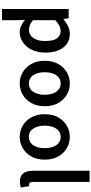

<svg xmlns="http://www.w3.org/2000/svg" viewBox="496 -1242 940 1973"><g transform="rotate(90 966.5 -256.0)"><path d="M73 194V-491H168L176 -439H180Q211 -466 249 -484.5Q287 -503 328 -503Q389 -503 432 -472Q475 -441 498 -385Q521 -329 521 -253Q521 -169 491 -110Q461 -51 413.5 -19.5Q366 12 311 12Q279 12 247 -2Q215 -16 185 -42L188 40V194ZM287 -83Q320 -83 346 -102Q372 -121 387 -158.5Q402 -196 402 -252Q402 -301 391 -336Q380 -371 356.5 -389.5Q333 -408 296 -408Q269 -408 243 -394.5Q217 -381 188 -353V-124Q215 -102 240.5 -92.5Q266 -83 287 -83Z M838 12Q777 12 724 -18.5Q671 -49 638 -106.5Q605 -164 605 -245Q605 -327 638 -384.5Q671 -442 724 -472.5Q777 -503 838 -503Q900 -503 953 -472.5Q1006 -442 1039 -384.5Q1072 -327 1072 -245Q1072 -164 1039 -106.5Q1006 -49 953 -18.5Q900 12 838 12ZM838 -82Q874 -82 900 -102Q926 -122 940 -159Q954 -196 954 -245Q954 -294 940 -331Q926 -368 900 -388.5Q874 -409 838 -409Q802 -409 776.5 -388.5Q751 -368 737 -331Q723 -294 723 -245Q723 -196 737 -159Q751 -122 776.5 -102Q802 -82 838 -82Z M1387 12Q1326 12 1273 -18.5Q1220 -49 1187 -106.5Q1154 -164 1154 -245Q1154 -327 1187 -384.5Q1220 -442 1273 -472.5Q1326 -503 1387 -503Q1449 -503 1502 -472.5Q1555 -442 1588 -384.5Q1621 -327 1621 -245Q1621 -164 1588 -106.5Q1555 -49 1502 -18.5Q1449 12 1387 12ZM1387 -82Q1423 -82 1449 -102Q1475 -122 1489 -159Q1503 -196 1503 -245Q1503 -294 1489 -331Q1475 -368 1449 -388.5Q1423 -409 1387 -409Q1351 -409 1325.5 -388.5Q1300 -368 1286 -331Q1272 -294 1272 -245Q1272 -196 1286 -159Q1300 -122 1325.5 -102Q1351 -82 1387 -82Z M1847 10Q1806 10 1781.5 -6.5Q1757 -23 1746 -54Q1735 -85 1735 -128V-706H1850V-122Q1850 -100 1858 -92Q1866 -84 1876 -84Q1880 -84 1883.5 -84.5Q1887 -85 1893 -86L1908 0Q1898 4 1882.5 7Q1867 10 1847 10Z"/></g></svg>

Font: Source Sans 3 ExtraLight SemiBold
Style: Regular
Weight: 600
Version: Version 3.052;hotconv 1.1.0;makeotfexe 2.6.0